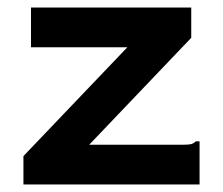

<svg xmlns="http://www.w3.org/2000/svg" viewBox="-20 -488 590 508"><path d="M42 -75 317 -363H62V-468H486V-388L216 -105H461Q478 -105 485 -106.5Q492 -108 498 -114H508V0H42Z"/></svg>

Font: Inconsolata SemiExpanded ExtraBold
Style: Regular
Weight: 800
Width: 6
Monospace: yes
Designer: Raph Levien, Cyreal, Brenton Simpson
Foundry: Raph Levien, Cyreal, Google
Version: Version 3.001; ttfautohint (v1.8.2.53-6de2)